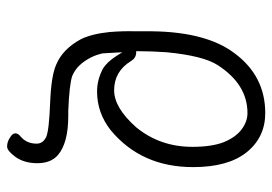

<svg xmlns="http://www.w3.org/2000/svg" viewBox="-133 -388 766 540"><g transform="rotate(90 250.0 -118.0)"><path d="M392 245Q379 245 367 237Q355 230 355 222Q355 214 364 207Q384 190 384 162Q384 144 365 135Q347 127 269 124Q193 121 162 107Q118 89 90 37Q75 6 70 -44Q67 -82 68 -115V-163Q70 -316 130 -395Q194 -481 298 -481Q366 -481 408 -429Q450 -377 450 -278Q450 -133 347 -47Q298 -8 237 -8Q205 -8 174 -24Q155 -35 137 -63L127 -79L128 -60L130 -25V-24Q134 -6 141 8Q151 28 164 41.5Q177 55 194 62Q218 70 292 73H306Q382 73 416 102Q439 122 439 160Q439 197 421 222Q404 245 392 245ZM234 -56Q283 -56 338 -118Q393 -185 393 -276Q393 -330 380 -364Q366 -398 344 -414.5Q322 -431 298 -431Q217 -431 163 -347Q137 -307 127 -204Q124 -161 124 -123V-118H129Q144 -117 152 -103Q181 -56 234 -56Z"/></g></svg>

Font: LXGW WenKai Mono TC Light
Style: Regular
Weight: 300
Designer: LXGW / Fontworks Inc.
Foundry: LXGW / Fontworks Inc.
Version: Version 1.330